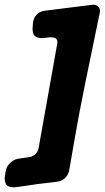

<svg xmlns="http://www.w3.org/2000/svg" viewBox="-95 -776 447 820"><path d="M-34 24Q-57 24 -66 15Q-75 6 -75 -17L-71 -43Q-68 -64 -53 -79Q-38 -94 -18 -98L30 -105Q45 -107 56 -117.5Q67 -128 70 -144L149 -587Q150 -589 150 -595Q150 -609 141.5 -613Q133 -617 121 -617L87 -613Q64 -613 54 -622Q44 -631 44 -654L46 -678Q48 -699 61 -713Q74 -727 95 -730L294 -755H296L300 -756Q314 -756 323 -749Q332 -742 332 -728Q332 -726 330 -716L313 -634Q289 -519 266 -406Q243 -293 223 -178L201 -51Q198 -31 183.5 -16.5Q169 -2 148 0L142 1Q59 10 -16 22Z"/></svg>

Font: Bangerz 2
Style: Regular
Weight: 400
Designer: vernon adams
Foundry: Vernon Adams
Version: Version 2.10;December 28, 2023;FontCreator 13.0.0.2683 64-bi